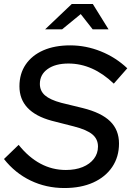

<svg xmlns="http://www.w3.org/2000/svg" viewBox="-26 -938 662 968"><path d="M298.7 10Q206.7 10 128.3 -27.7Q50 -65.3 -6 -136.3L68 -207.7Q117.7 -145.3 177.5 -113.2Q237.3 -81 306 -81Q354.3 -81 390.7 -95.8Q427 -110.7 447.5 -137.5Q468 -164.3 468 -199Q468 -236.7 439.8 -260.3Q411.7 -284 346.3 -300.7L234.3 -329.3Q153.3 -351.3 112.7 -394.7Q72 -438 72 -503Q72 -566.3 103.5 -612.7Q135 -659 192.3 -684.2Q249.7 -709.3 328 -709.3Q407.3 -709.3 482.5 -679Q557.7 -648.7 615.7 -593.7L547.7 -516.3Q442 -617.7 319 -617.7Q253 -617.7 214 -589.8Q175 -562 175 -515Q175 -479.7 200.8 -457.2Q226.7 -434.7 282.7 -419.7L391 -393.3Q485 -370 529.5 -326.3Q574 -282.7 574 -214.3Q574 -147 539.8 -96.3Q505.7 -45.7 444 -17.8Q382.3 10 298.7 10ZM201.3 -790 335.7 -917.7H442L521.3 -790H441.3L381 -867L287 -790Z"/></svg>

Font: Red Hat Display VF
Style: Italic
Weight: 300
Italic angle: -12°
Designer: Pentagram, MCKL
Foundry: Pentagram, MCKL
Version: Version 1.010